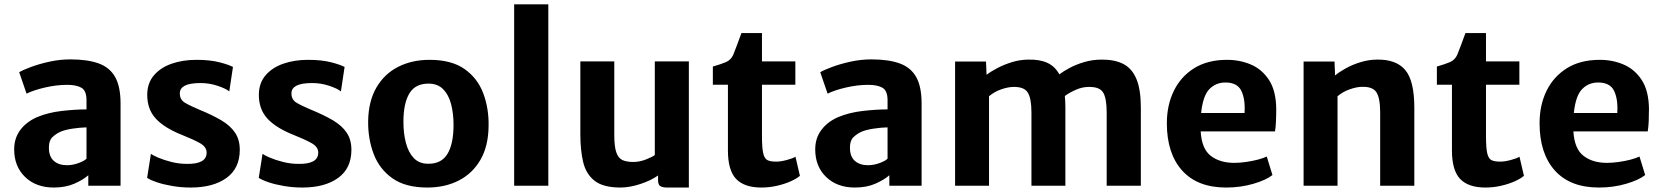

<svg xmlns="http://www.w3.org/2000/svg" viewBox="-20 -832 7450 860"><path d="M221 8Q141.5 8 92.5 -39.2Q43.5 -86.5 43.5 -163Q43.5 -213.5 71.2 -250.2Q99 -287 146.5 -307.5Q195.5 -328 256.2 -335Q317 -342 367.5 -342V-383Q367.5 -425.5 345 -438.8Q322.5 -452 280.5 -452Q233 -452 181.2 -440Q129.5 -428 99 -412.5L66 -508.5Q82.5 -518.5 118.8 -532Q155 -545.5 201.5 -555.8Q248 -566 295 -566Q372 -566 421.8 -548Q471.5 -530 495.8 -487Q520 -444 520 -368V0H375.5V-47Q353 -27 313.5 -9.5Q274 8 221 8ZM199 -171Q199 -130.5 221.2 -111.2Q243.5 -92 279.5 -92Q307 -92 333.5 -102.2Q360 -112.5 367.5 -121.5V-261.5Q340 -261 304.8 -255.8Q269.5 -250.5 249 -241Q229.5 -232 214.2 -217Q199 -202 199 -171Z M639 -35.5 656 -143Q664 -136.5 688.5 -126Q713 -115.5 747 -106.8Q781 -98 817 -98Q905.5 -96.5 905.5 -148.5Q905.5 -174.5 874.5 -191.5Q843.5 -208.5 798 -226.5Q716.5 -258.5 677.8 -300.8Q639 -343 639.5 -408.5Q640 -460.5 669.8 -495Q699.5 -529.5 749.2 -546.8Q799 -564 859.5 -564Q921 -564 964 -552.8Q1007 -541.5 1023.5 -532L1007 -422.5Q992.5 -435 955.2 -447.5Q918 -460 878.5 -460Q830 -460 807.8 -448.2Q785.5 -436.5 785.5 -414.5Q785 -386 807.8 -372.2Q830.5 -358.5 871 -341.5Q931 -317 971.8 -292.8Q1012.5 -268.5 1033.2 -237.2Q1054 -206 1054 -161Q1054 -78 994.5 -35Q935 8 834 8Q791.5 8 752.2 1.2Q713 -5.5 683.2 -15.5Q653.5 -25.5 639 -35.5Z M1139 -35.5 1156 -143Q1164 -136.5 1188.5 -126Q1213 -115.5 1247 -106.8Q1281 -98 1317 -98Q1405.5 -96.5 1405.5 -148.5Q1405.5 -174.5 1374.5 -191.5Q1343.5 -208.5 1298 -226.5Q1216.5 -258.5 1177.8 -300.8Q1139 -343 1139.5 -408.5Q1140 -460.5 1169.8 -495Q1199.5 -529.5 1249.2 -546.8Q1299 -564 1359.5 -564Q1421 -564 1464 -552.8Q1507 -541.5 1523.5 -532L1507 -422.5Q1492.5 -435 1455.2 -447.5Q1418 -460 1378.5 -460Q1330 -460 1307.8 -448.2Q1285.5 -436.5 1285.5 -414.5Q1285 -386 1307.8 -372.2Q1330.5 -358.5 1371 -341.5Q1431 -317 1471.8 -292.8Q1512.5 -268.5 1533.2 -237.2Q1554 -206 1554 -161Q1554 -78 1494.5 -35Q1435 8 1334 8Q1291.5 8 1252.2 1.2Q1213 -5.5 1183.2 -15.5Q1153.5 -25.5 1139 -35.5Z M1894 8Q1796.5 8 1738 -33.2Q1679.5 -74.5 1653.8 -142.2Q1628 -210 1629 -290Q1630.5 -379 1666.2 -440.2Q1702 -501.5 1763.8 -532.8Q1825.5 -564 1904 -564Q2002 -564 2060.5 -523Q2119 -482 2144.5 -414.2Q2170 -346.5 2168.5 -267Q2167.5 -177.5 2132 -116.2Q2096.5 -55 2035 -23.5Q1973.5 8 1894 8ZM1898 -98.5Q1957.5 -98 1984.5 -143Q2011.5 -188 2011.5 -273.5Q2011.5 -324 2000.5 -365.8Q1989.5 -407.5 1965.2 -432.2Q1941 -457 1901 -457.5Q1840.5 -458 1813.8 -413.8Q1787 -369.5 1787 -286Q1787 -235 1798 -192.5Q1809 -150 1833.2 -124.2Q1857.5 -98.5 1898 -98.5Z M2283 0V-812.5H2436V0Z M2759 8Q2681.5 8 2643 -22.5Q2604.5 -53 2592 -106.5Q2579.5 -160 2579.5 -230V-557H2731.5V-228Q2731.5 -175.5 2740.5 -149.5Q2749.5 -123.5 2768.2 -115Q2787 -106.5 2816.5 -106.5Q2844 -106.5 2872 -117.2Q2900 -128 2913 -137.5V-557H3065.5V8H2968.5Q2948.5 8 2938 2Q2927.5 -4 2927.5 -26V-46Q2896 -23.5 2848.2 -7.8Q2800.5 8 2759 8Z M3390.5 8Q3314 8 3277.2 -30.5Q3240.5 -69 3240.5 -158.5V-452.5H3173V-534Q3210 -544.5 3232 -554Q3254 -563.5 3264.5 -587Q3271.5 -604 3281.2 -630.2Q3291 -656.5 3301 -684H3393V-557H3542.5V-452.5H3393V-223Q3393 -170 3398.5 -145.8Q3404 -121.5 3417.5 -114.8Q3431 -108 3456.5 -108Q3476 -108 3503 -115Q3530 -122 3543 -130L3563 -44.5Q3549.5 -32.5 3522.5 -20.2Q3495.5 -8 3461 0Q3426.5 8 3390.5 8Z M3809 8Q3729.5 8 3680.5 -39.2Q3631.5 -86.5 3631.5 -163Q3631.5 -213.5 3659.2 -250.2Q3687 -287 3734.5 -307.5Q3783.5 -328 3844.2 -335Q3905 -342 3955.5 -342V-383Q3955.5 -425.5 3933 -438.8Q3910.5 -452 3868.5 -452Q3821 -452 3769.2 -440Q3717.5 -428 3687 -412.5L3654 -508.5Q3670.5 -518.5 3706.8 -532Q3743 -545.5 3789.5 -555.8Q3836 -566 3883 -566Q3960 -566 4009.8 -548Q4059.5 -530 4083.8 -487Q4108 -444 4108 -368V0H3963.5V-47Q3941 -27 3901.5 -9.5Q3862 8 3809 8ZM3787 -171Q3787 -130.5 3809.2 -111.2Q3831.5 -92 3867.5 -92Q3895 -92 3921.5 -102.2Q3948 -112.5 3955.5 -121.5V-261.5Q3928 -261 3892.8 -255.8Q3857.5 -250.5 3837 -241Q3817.5 -232 3802.2 -217Q3787 -202 3787 -171Z M4258 0V-556.5H4396.5L4399 -497Q4418.5 -512 4448.2 -527.5Q4478 -543 4513 -553.8Q4548 -564.5 4584.5 -565Q4635.5 -566.5 4670.2 -551Q4705 -535.5 4725 -499Q4742.5 -512.5 4771.5 -528Q4800.5 -543.5 4837.2 -554.2Q4874 -565 4914.5 -565Q4972 -565.5 5011 -545.8Q5050 -526 5070 -478.8Q5090 -431.5 5090 -350V0H4937V-328.5Q4937 -392.5 4920.8 -418.2Q4904.5 -444 4855 -442.5Q4828 -442.5 4799.2 -430Q4770.5 -417.5 4749.5 -402Q4752 -378.5 4752 -350.5V0H4600V-328Q4600 -392 4583.2 -418Q4566.5 -444 4518 -442.5Q4496 -442.5 4465.2 -432Q4434.5 -421.5 4410 -401V0Z M5472 8Q5343.5 8 5275 -68.2Q5206.5 -144.5 5206.5 -280Q5206.5 -361 5237.8 -425Q5269 -489 5328.5 -526.2Q5388 -563.5 5474 -564Q5531.5 -564.5 5581.8 -543.5Q5632 -522.5 5663.8 -474.2Q5695.5 -426 5696.5 -344.5Q5696.5 -314 5695.2 -287.8Q5694 -261.5 5691 -243.5H5358Q5362.5 -165.5 5403.2 -134Q5444 -102.5 5508.5 -102.5Q5532.5 -102.5 5561 -106.5Q5589.5 -110.5 5615 -117.2Q5640.5 -124 5654 -131L5679.5 -48Q5651.5 -25.5 5594.2 -8.8Q5537 8 5472 8ZM5469 -462.5Q5426 -462.5 5397 -432.8Q5368 -403 5360 -326H5554.5Q5558.5 -386.5 5540.5 -424.5Q5522.5 -462.5 5469 -462.5Z M5819 0V-556.5H5957.5L5960 -494Q5979 -510 6008.5 -526.2Q6038 -542.5 6073.8 -553.5Q6109.5 -564.5 6146 -565Q6233 -567 6274 -518.8Q6315 -470.5 6315 -349.5V0H6162V-328Q6162 -393 6145 -419Q6128 -445 6078.5 -443Q6056 -442.5 6025.8 -432Q5995.5 -421.5 5971 -401V0Z M6633.5 8Q6557 8 6520.2 -30.5Q6483.5 -69 6483.5 -158.5V-452.5H6416V-534Q6453 -544.5 6475 -554Q6497 -563.5 6507.5 -587Q6514.5 -604 6524.2 -630.2Q6534 -656.5 6544 -684H6636V-557H6785.5V-452.5H6636V-223Q6636 -170 6641.5 -145.8Q6647 -121.5 6660.5 -114.8Q6674 -108 6699.5 -108Q6719 -108 6746 -115Q6773 -122 6786 -130L6806 -44.5Q6792.5 -32.5 6765.5 -20.2Q6738.5 -8 6704 0Q6669.5 8 6633.5 8Z M7141.5 8Q7013 8 6944.5 -68.2Q6876 -144.5 6876 -280Q6876 -361 6907.2 -425Q6938.5 -489 6998 -526.2Q7057.5 -563.5 7143.5 -564Q7201 -564.5 7251.2 -543.5Q7301.5 -522.5 7333.2 -474.2Q7365 -426 7366 -344.5Q7366 -314 7364.8 -287.8Q7363.5 -261.5 7360.5 -243.5H7027.5Q7032 -165.5 7072.8 -134Q7113.5 -102.5 7178 -102.5Q7202 -102.5 7230.5 -106.5Q7259 -110.5 7284.5 -117.2Q7310 -124 7323.5 -131L7349 -48Q7321 -25.5 7263.8 -8.8Q7206.5 8 7141.5 8ZM7138.5 -462.5Q7095.5 -462.5 7066.5 -432.8Q7037.5 -403 7029.5 -326H7224Q7228 -386.5 7210 -424.5Q7192 -462.5 7138.5 -462.5Z"/></svg>

Font: Merriweather Sans
Style: Bold
Weight: 700
Designer: Eben Sorkin
Foundry: Eben Sorkin
Version: Version 1.008; ttfautohint (v1.7.19-72a1) -l 8 -r 50 -G 200 